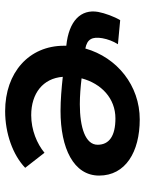

<svg xmlns="http://www.w3.org/2000/svg" viewBox="74 -642 577 766"><g transform="rotate(90 363.0 -258.5)"><path d="M423 10C512 10 598 -21 649 -70L589 -147C553 -117 498 -94 439 -94C352 -94 292 -141 286 -220C332 -215 378 -211 422 -211C571 -211 680 -263 680 -365C680 -470 586 -527 456 -527C321 -527 209 -437 173 -310C136 -317 125 -337 132 -378C136 -400 144 -421 156 -440L60 -449C46 -426 32 -388 27 -361C15 -292 63 -244 162 -234V-225C162 -85 269 10 423 10ZM292 -295C313 -374 372 -430 452 -430C522 -430 557 -405 557 -359C557 -310 488 -288 395 -288C361 -288 326 -291 292 -295Z"/></g></svg>

Font: Fixel Display SemiBold
Style: Italic
Weight: 600
Italic angle: -10°
Designer: AlfaBravo + MacPaw
Foundry: Kyrylo Tkachov, Marchela Mozhyna, Serhii Makarenko, Maria Weinstein, Zakhar Kryvoshyya
Version: Version 1.210;Glyphs 3.2 (3217)